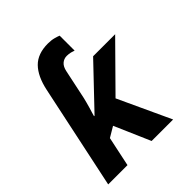

<svg xmlns="http://www.w3.org/2000/svg" viewBox="-209 -901 1035 1035"><g transform="rotate(-45 308.5 -383.5)"><path d="M144 -595Q162 -680 204.5 -723.5Q247 -767 325 -767Q351 -767 371 -761.5Q391 -756 400 -752V-638Q392 -641 379 -644.5Q366 -648 350 -648Q328 -648 312 -634Q296 -620 290 -591L254 -421Q251 -409 247 -393.5Q243 -378 238.5 -363Q234 -348 230 -335Q226 -322 224 -314H228L449 -546H617L374 -300L513 0H349L260 -205L201 -170L165 0H18Z"/></g></svg>

Font: BC Sans
Style: Bold Italic
Weight: 700
Italic angle: -12°
Designer: Monotype Design Team
Province of B.C.
Foundry: Monotype Imaging Inc.
Version: Version 2.000;GOOG;noto-source:20170915:90ef993387c0